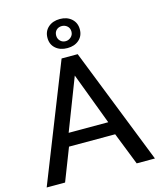

<svg xmlns="http://www.w3.org/2000/svg" viewBox="-134 -1033 944 1129"><g transform="rotate(-15 338.0 -468.5)"><path d="M289 -710H387L667 0H556L478 -198H197L120 0H8ZM457 -277 338 -593 216 -277ZM240 -848Q240 -888 267.5 -912.5Q295 -937 339 -937Q382 -937 409.5 -912.5Q437 -888 437 -848Q437 -808 409.5 -784Q382 -760 339 -760Q295 -760 267.5 -784Q240 -808 240 -848ZM339 -894Q319 -894 306 -881.5Q293 -869 293 -848Q293 -829 306 -815.5Q319 -802 339 -802Q357 -802 371.5 -815Q386 -828 386 -848Q386 -869 372 -881.5Q358 -894 339 -894Z"/></g></svg>

Font: Rising Sun Medium
Style: Regular
Weight: 500
Designer: Matt McInerney, Pablo Impallari, Rodrigo Fuenzalida (Raleway font), Stephen Hutchings (Greek), Cristiano Sobral (main ch
Foundry: The Rising Sun Project Authors
Version: Version 4.327; ttfautohint (v1.8.4.7-5d5b-dirty)